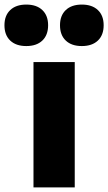

<svg xmlns="http://www.w3.org/2000/svg" viewBox="-98 -820 474 840"><path d="M48.5 0V-548.5H229V0ZM260 -618.5Q215 -618.5 189.8 -642.5Q164.5 -666.5 164.5 -709.5Q164.5 -752 189.8 -776Q215 -800 260 -800Q305 -800 330.2 -776Q355.5 -752 355.5 -709.5Q355.5 -666.5 330.2 -642.5Q305 -618.5 260 -618.5ZM17 -618.5Q-28 -618.5 -53.2 -642.5Q-78.5 -666.5 -78.5 -709.5Q-78.5 -752 -53.2 -776Q-28 -800 17 -800Q62 -800 87.2 -776Q112.5 -752 112.5 -709.5Q112.5 -666.5 87.2 -642.5Q62 -618.5 17 -618.5Z"/></svg>

Font: Encode Sans SmCnd XBd
Style: Regular
Weight: 800
Width: 4
Designer: Multiple Designers
Foundry: Impallari Type
Version: Version 3.002; ttfautohint (v1.8.3) -l 8 -r 50 -G 200 -x 14 